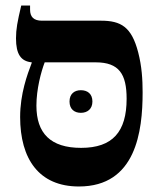

<svg xmlns="http://www.w3.org/2000/svg" viewBox="-20 -667 575 696"><path d="M266 9C473 9 497 -191 497 -332C497 -379 494 -427 481 -477C457 -570 418 -592 346 -592H132C102 -592 89 -606 89 -632V-647H57C43 -588 38 -561 38 -528C38 -470 56 -445 95 -441V-439C79 -397 53 -327 53 -243C53 -91 121 9 266 9ZM112 -284C112 -344 129 -407 142 -441H327C412 -441 439 -398 439 -309C439 -189 388 -131 274 -131C163 -131 112 -184 112 -284ZM232 -299C232 -271 250 -258 273 -258C297 -258 315 -272 315 -299C315 -327 297 -340 273 -340C250 -340 232 -327 232 -299Z"/></svg>

Font: Noto Serif Hebrew SemiCondensed
Style: Bold
Weight: 700
Width: 4
Designer: Monotype Design Team
Foundry: Monotype Imaging Inc.
Version: Version 2.004